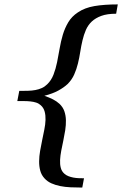

<svg xmlns="http://www.w3.org/2000/svg" viewBox="-20 -723 551 866"><path d="M503.9 -661.1Q463.4 -661.1 437 -651.4Q410.6 -641.6 394 -626Q377 -609.9 367.4 -587.9Q357.9 -565.9 352.1 -541Q346.2 -516.1 342 -489.3Q337.9 -462.4 331.5 -436.5Q325.2 -410.6 314.7 -387Q304.2 -363.3 285.2 -344.2Q268.6 -328.6 243.4 -314.7Q218.3 -300.8 180.2 -291Q202.6 -283.2 219.2 -274.7Q235.8 -266.1 248 -254.9Q263.7 -240.2 270.3 -221.2Q276.9 -202.1 277.3 -180.7Q277.8 -159.2 274.2 -135.7Q270.5 -112.3 265.6 -89.1Q260.7 -65.9 256.3 -43.5Q252 -21 251 -1.5Q250 18.1 254.2 34.2Q258.3 50.3 271 61Q278.8 67.9 289.1 71.8Q299.3 75.7 310.8 77.9Q322.3 80.1 334.7 80.6Q347.2 81.1 358.9 81.1L351.1 123Q323.7 123 298.3 121.8Q272.9 120.6 251.2 116.2Q229.5 111.8 211.7 103.8Q193.8 95.7 181.2 82Q167 66.9 161.6 46.9Q156.2 26.9 156.5 4.4Q156.7 -18.1 160.9 -42.2Q165 -66.4 170.2 -90.8Q175.3 -115.2 179.9 -138.4Q184.6 -161.6 185.3 -182.1Q186 -202.6 181.4 -219.7Q176.8 -236.8 164.1 -248Q155.3 -256.3 143.1 -260.3Q130.9 -264.2 116.9 -265.6Q103 -267.1 87.9 -267.1H58.1L66.9 -313Q87.4 -313 105.7 -313.5Q124 -314 139.6 -316.9Q155.3 -319.8 168.7 -325.9Q182.1 -332 192.9 -342.8Q211.4 -360.4 221.4 -386.5Q231.4 -412.6 237.5 -442.4Q243.7 -472.2 249 -504.2Q254.4 -536.1 263.4 -566.4Q272.5 -596.7 288.1 -622.8Q303.7 -648.9 331.1 -667Q361.8 -688 406 -695.6Q450.2 -703.1 511.2 -703.1Z"/></svg>

Font: Charis SIL Viet
Style: Italic
Weight: 400
Italic angle: -11°
Foundry: SIL International
Version: Version 5.000